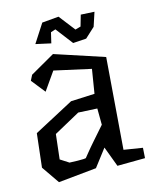

<svg xmlns="http://www.w3.org/2000/svg" viewBox="-81 -748 681 836"><g transform="rotate(-10 259.5 -330.0)"><path d="M50 0ZM247 -259 135 -184 132 -72 172 -51Q192 -52 209 -53Q223 -54 234.5 -55.5Q246 -57 246 -59Q246 -59 250 -65Q254 -71 260.5 -80.5Q267 -90 275 -101.5Q283 -113 292 -125Q312 -153 339 -189L332 -262ZM183 -529 409 -476 413 -65 498 -59 499 -13 375 -1 333 -89 281 -7 112 25 50 -50 54 -202 225 -313 331 -327 339 -436 172 -458 123 -373 68 -431 78 -456ZM115 -585 161 -672 235 -685 298 -617 322 -626 332 -677 393 -679 378 -615 337 -570 278 -561 212 -633 191 -624 184 -576Z"/></g></svg>

Font: Underdog
Style: Regular
Weight: 400
Designer: Sergey Steblina
Foundry: Sergey Steblina, Jovanny Lemonad
Version: Version 1.001; ttfautohint (v0.9)